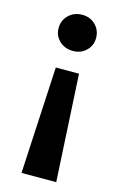

<svg xmlns="http://www.w3.org/2000/svg" viewBox="-110 -589 497 791"><g transform="rotate(15 139.0 -193.0)"><path d="M219 -462Q219 -430 196.5 -408Q174 -386 140 -386Q105 -386 82 -408Q59 -430 59 -462Q59 -495 82 -517.5Q105 -540 140 -540Q174 -540 196.5 -517.5Q219 -495 219 -462ZM214 154H66L90 -302H189Z"/></g></svg>

Font: Montserrat Alternates SemiBold
Style: Regular
Weight: 600
Designer: Julieta Ulanovsky
Foundry: Julieta Ulanovsky
Version: Version 7.200